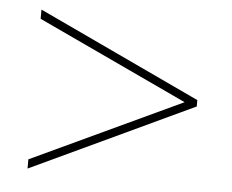

<svg xmlns="http://www.w3.org/2000/svg" viewBox="-40 -632 650 539"><g transform="rotate(5 285.0 -362.0)"><path d="M56 -164 479 -362 56 -560V-586L514 -371V-353L56 -138Z"/></g></svg>

Font: Noto Sans Armenian Thin
Style: Regular
Weight: 250
Version: Version 2.007